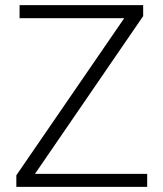

<svg xmlns="http://www.w3.org/2000/svg" viewBox="-20 -731 638 751"><path d="M43.9 0ZM116.7 -50.8H555.7V0H43.9V-45.4L465.8 -659.7H56.6V-710.9H540V-668Z"/></svg>

Font: Roboto Light
Style: Regular
Weight: 300
Designer: Google
Version: Version 2.134; 2016; ttfautohint (v1.6)